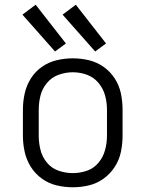

<svg xmlns="http://www.w3.org/2000/svg" viewBox="-20 -785 616 813"><path d="M288 8Q323 8 356.5 0Q390 -8 418.5 -28.5Q447 -49 466 -78.5Q485 -108 492 -142Q499 -176 499 -210V-320Q499 -355 492 -389Q485 -423 466 -452.5Q447 -482 418.5 -502Q390 -522 356.5 -530Q323 -538 288 -538Q254 -538 220 -530Q186 -522 157.5 -502Q129 -482 110.5 -452.5Q92 -423 84.5 -389Q77 -355 77 -320V-210Q77 -176 84.5 -142Q92 -108 110.5 -78.5Q129 -49 157.5 -28.5Q186 -8 220 0Q254 8 288 8ZM288 -52Q258 -52 228.5 -62Q199 -72 179 -96Q159 -120 151.5 -150Q144 -180 144 -210V-320Q144 -351 151.5 -380.5Q159 -410 179 -434Q199 -458 228.5 -468.5Q258 -479 288 -479Q319 -479 348 -468.5Q377 -458 397 -434Q417 -410 425 -380.5Q433 -351 433 -320V-210Q433 -180 425 -150Q417 -120 397 -96Q377 -72 348 -62Q319 -52 288 -52ZM383 -567 429 -601 301 -765 245 -723ZM213 -567 259 -601 131 -765 75 -723Z"/></svg>

Font: Iosevka Sparkle Light
Style: Regular
Weight: 300
Designer: Belleve Invis
Foundry: Belleve Invis
Version: Version 4.5.0; ttfautohint (v1.8.3)